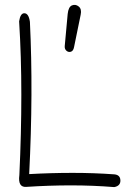

<svg xmlns="http://www.w3.org/2000/svg" viewBox="-20 -780 540 783"><path d="M256 -723Q259 -752 273.5 -758Q288 -764 301 -753.5Q314 -743 309 -720L282 -588Q279 -572 269 -569Q259 -566 251 -573Q243 -580 244 -592ZM102 -691Q116 -403 99 -70Q189 -75 276 -75Q363 -75 446 -69Q470 -67 471 -45Q472 -22 446 -17Q359 -24 270 -24Q181 -24 89 -18Q52 -14 59 -66Q67 -237 67 -394Q67 -551 58 -693Q63 -726 79 -726Q97 -726 102 -691Z"/></svg>

Font: Yomogi
Style: Regular
Weight: 400
Designer: satsuyako
Foundry: satsuyako
Version: Version 3.100